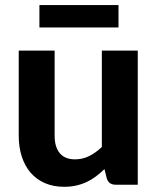

<svg xmlns="http://www.w3.org/2000/svg" viewBox="-20 -710 606 738"><path d="M509.5 -515.5V0H424.5Q398 0 390.5 -24L381.5 -60Q366 -45 349.5 -32.5Q333 -20 314.2 -11Q295.5 -2 273.8 3Q252 8 226.5 8Q184.5 8 151.8 -6.5Q119 -21 97 -47Q75 -73 63.5 -109Q52 -145 52 -188V-515.5H190V-188Q190 -145 209.8 -121.2Q229.5 -97.5 268.5 -97.5Q297.5 -97.5 323 -110.2Q348.5 -123 371.5 -145V-515.5ZM131.5 -690.5H435.5V-604.5H131.5Z"/></svg>

Font: Lato 2
Style: Regular
Weight: 800
Designer: Lukasz Dziedzic with Adam Twardoch and Botio Nikoltchev
Foundry: tyPoland Lukasz Dziedzic
Version: Version 2.015; 2015-08-06; http://www.latofonts.com/